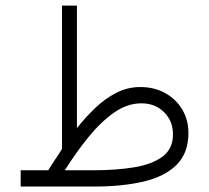

<svg xmlns="http://www.w3.org/2000/svg" viewBox="-20 -683 766 703"><path d="M156.7 -59.6Q167.5 -77.6 181.9 -98.9Q196.3 -120.1 207 -137.7V-662.6H261.7V-213.9Q293 -253.4 328.6 -287.6Q364.3 -321.8 405.5 -343Q446.8 -364.3 493.7 -364.3Q545.4 -364.3 585.2 -342Q625 -319.8 647.5 -281.7Q669.9 -243.7 669.9 -196.3Q669.9 -122.6 626.7 -79.6Q583.5 -36.6 505.9 -18.3Q428.2 0 324.2 0H55.7V-59.6ZM497.6 -304.7Q445.8 -304.7 397 -270.3Q348.1 -235.8 303 -179.9Q257.8 -124 217.3 -59.6H322.3Q404.8 -59.6 470.7 -70.3Q536.6 -81.1 575 -109.6Q613.3 -138.2 613.3 -190.4Q613.3 -240.2 580.6 -272.5Q547.9 -304.7 497.6 -304.7Z"/></svg>

Font: Vazirmatn RD ExtraLight
Style: Regular
Weight: 200
Designer: Saber Rastikerdar
Foundry: Saber Rastikerdar
Version: Version 32.102